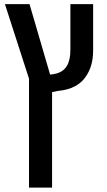

<svg xmlns="http://www.w3.org/2000/svg" viewBox="-20 -650 509 911"><path d="M117.7 240.2V-276.4L3.4 -630.4H120.1L217.8 -295.9Q227.1 -296.9 234.4 -298.3Q241.7 -299.8 248.5 -301.3Q280.8 -310.1 297.4 -337.4Q314 -364.7 314 -413.6V-630.4H421.9V-412.1Q421.9 -373.5 413.3 -342.8Q404.8 -312 387.7 -287.6Q370.1 -259.8 337.2 -241.5Q304.2 -223.1 252.9 -218.3L227.1 -212.9V240.2Z"/></svg>

Font: Open Sans SemiCondensed SemiBold
Style: Regular
Weight: 600
Width: 4
Designer: Monotype Design Team
Foundry: Monotype Imaging Inc.
Version: Version 3.000